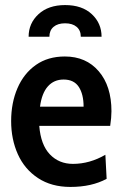

<svg xmlns="http://www.w3.org/2000/svg" viewBox="-20 -728 483 758"><path d="M24 -250Q24 -322 49 -380Q74 -438 121.5 -471.5Q169 -505 236 -505Q320 -505 370 -446.5Q420 -388 420 -289Q420 -264 415 -231H135Q141 -156 177 -118.5Q213 -81 268 -81Q334 -81 396 -117L401 -22Q342 10 258 10Q183 10 130 -25Q77 -60 50.5 -119Q24 -178 24 -250ZM310 -307Q310 -356 291 -385Q272 -414 231 -414Q193 -414 169 -387Q145 -360 138 -307ZM381 -583H299Q299 -608 282.5 -622Q266 -636 237 -636Q208 -636 191.5 -622Q175 -608 175 -583H93Q93 -636 132 -672Q171 -708 237 -708Q304 -708 342.5 -672Q381 -636 381 -583Z"/></svg>

Font: Cabin Condensed SemiBold
Style: Regular
Weight: 600
Width: 3
Designer: Pablo Impallari
Foundry: Pablo Impallari. http://www.impallari.com Igino Marini. http://www.ikern.com
Version: Version 2.200